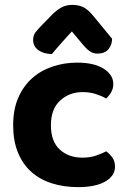

<svg xmlns="http://www.w3.org/2000/svg" viewBox="-20 -753 527 788"><path d="M319 -375Q265 -375 227 -340.5Q189 -306 189 -239Q189 -172 225.5 -139Q262 -106 318 -106Q350 -106 374.5 -114.5Q399 -123 416 -132Q433 -119 442.5 -104.5Q452 -90 452 -69Q452 -31 412 -8Q372 15 301 15Q241 15 191.5 -1Q142 -17 107 -49Q72 -81 53 -128.5Q34 -176 34 -239Q34 -304 55 -352Q76 -400 112 -432Q148 -464 196 -480Q244 -496 297 -496Q366 -496 405.5 -471Q445 -446 445 -408Q445 -390 436.5 -375Q428 -360 416 -349Q398 -359 373.5 -367Q349 -375 319 -375ZM275 -624Q262 -610 251.5 -598.5Q241 -587 231.5 -576Q222 -565 212.5 -554.5Q203 -544 193 -531Q158 -532 137 -547.5Q116 -563 116 -589Q116 -608 126 -621Q136 -634 156 -654L195 -694Q212 -711 231.5 -722Q251 -733 277 -733Q301 -733 321 -724Q341 -715 366 -684L440 -594Q440 -569 425 -551Q410 -533 380 -533Q362 -533 348 -543Q334 -553 320 -570Z"/></svg>

Font: Baloo Bhai 2
Style: Bold
Weight: 700
Designer: Supriya Tembe, Noopur Datye and Ek Type
Foundry: Ek Type
Version: Version 1.640;PS 1.000;hotconv 16.6.51;makeotf.lib2.5.65220;